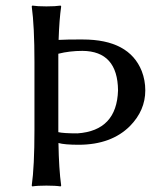

<svg xmlns="http://www.w3.org/2000/svg" viewBox="-20 -668 585 691"><path d="M104 -444.8Q104 -573.7 94.2 -645L96.2 -647.9Q114.3 -645 147 -645Q179.7 -645 198.2 -647.9L200.2 -645Q193.4 -598.6 190.9 -524.4Q226.6 -526.4 277.8 -525.9Q444.8 -525.9 490.2 -412.1Q502.9 -378.9 502.9 -342.8Q502.9 -270.5 447.8 -214.4Q380.9 -147.5 264.2 -147Q211.9 -147 190.4 -153.3Q191.9 -59.6 200.2 0L198.2 2.9Q180.2 0 147 0Q114.3 0 96.2 2.9L94.2 0Q104 -68.4 104 -200.2ZM189.9 -192.4Q208 -188 258.8 -188Q400.4 -197.8 404.8 -342.8Q403.3 -483.9 276.9 -484.9Q230.5 -484.9 189.9 -474.6Q189.9 -464.8 189.9 -444.8V-200.2Z"/></svg>

Font: Linux Biolinum O
Style: Regular
Weight: 400
Designer: Philipp H. Poll
Foundry: Philipp H. Poll
Version: Version 1.0.4